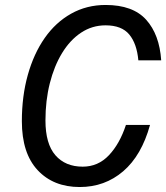

<svg xmlns="http://www.w3.org/2000/svg" viewBox="-20 -735 669 773"><path d="M537 -492Q531 -559 500.5 -596Q470 -633 405 -633Q351 -633 306.5 -603.5Q262 -574 230 -521.5Q198 -469 180.5 -399.5Q163 -330 163 -250Q163 -156 203 -110Q243 -64 313 -64Q375 -64 418.5 -110Q462 -156 487 -232H584Q550 -109 476 -45.5Q402 18 301 18Q195 18 131.5 -50Q68 -118 68 -247Q68 -348 92 -433.5Q116 -519 160 -582Q204 -645 266.5 -680Q329 -715 405 -715Q515 -715 568.5 -655.5Q622 -596 629 -492Z"/></svg>

Font: Fragment Mono SC
Style: Italic
Weight: 400
Italic angle: -12°
Monospace: yes
Designer: Wei Huang based on Nimbus Sans by URW Studio, based on Helvetica by Max Miedinger.
Foundry: Wei Huang
Version: Version 1.012; ttfautohint (v1.8.4.7-5d5b)